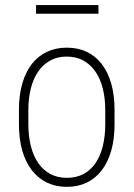

<svg xmlns="http://www.w3.org/2000/svg" viewBox="-20 -726 527 757"><path d="M54.7 -236.3V-292.5Q54.7 -351.1 67.9 -396.7Q81.1 -442.4 105.7 -473.9Q130.4 -505.4 165.3 -521.7Q200.2 -538.1 243.2 -538.1Q287.1 -538.1 321.8 -521.7Q356.4 -505.4 380.9 -473.9Q405.3 -442.4 418.5 -396.7Q431.6 -351.1 431.6 -292.5V-236.3Q431.6 -177.7 418.5 -131.8Q405.3 -85.9 380.9 -54.2Q356.4 -22.5 321.8 -5.9Q287.1 10.7 243.7 10.7Q200.2 10.7 165.5 -5.9Q130.9 -22.5 106 -54.2Q81.1 -85.9 67.9 -131.8Q54.7 -177.7 54.7 -236.3ZM91.8 -292.5V-236.3Q91.8 -190.4 101.3 -151.6Q110.8 -112.8 129.9 -84.5Q148.9 -56.2 177.5 -40.5Q206.1 -24.9 243.7 -24.9Q281.7 -24.9 310.3 -40.5Q338.9 -56.2 357.7 -84.5Q376.5 -112.8 385.7 -151.6Q395 -190.4 395 -236.3V-292.5Q395 -337.9 385.5 -376.2Q376 -414.6 356.7 -442.9Q337.4 -471.2 309.1 -487.1Q280.8 -502.9 243.2 -502.9Q206.1 -502.9 177.5 -487.1Q148.9 -471.2 129.9 -442.9Q110.8 -414.6 101.3 -376.2Q91.8 -337.9 91.8 -292.5ZM368.2 -706.1V-671.9H122.1V-706.1Z"/></svg>

Font: Roboto Condensed ExtraLight
Style: Regular
Weight: 250
Designer: Christian Robertson
Foundry: Google
Version: Version 3.008; 2023